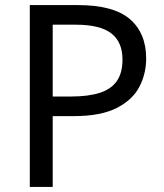

<svg xmlns="http://www.w3.org/2000/svg" viewBox="-20 -734 645 754"><path d="M97 0V-714H286Q426 -714 490 -659Q554 -604 554 -504Q554 -445 527.5 -393.5Q501 -342 438.5 -310Q376 -278 269 -278H187V0ZM187 -355H259Q327 -355 372 -369.5Q417 -384 439 -416Q461 -448 461 -500Q461 -569 417 -603Q373 -637 278 -637H187Z"/></svg>

Font: Noto Sans Ambassadori
Style: Regular
Weight: 400
Designer: Monotype Design Team
Foundry: Monotype Imaging Inc.
Version: Version 2.013